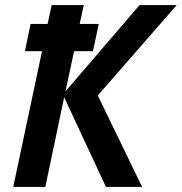

<svg xmlns="http://www.w3.org/2000/svg" viewBox="-20 -734 714 754"><path d="M32 0H158L232 -352L396 0H538L364 -359L674 -714H528L237 -375L271 -533H345L368 -640H293L309 -714H183L167 -640H100L78 -533H145Z"/></svg>

Font: Noto Sans SemiBold
Style: Italic
Weight: 600
Italic angle: -12°
Designer: Monotype Design Team
Foundry: Monotype Imaging Inc.
Version: Version 2.013